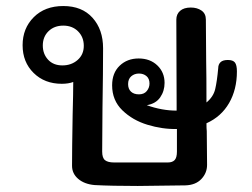

<svg xmlns="http://www.w3.org/2000/svg" viewBox="-20 -615 835 637"><path d="M665 -206Q665 -188 666 -180L667 -68Q667 -41 648 -21Q629 -1 595 0L437 2Q351 2 294 -1Q260 -4 239.5 -21.5Q219 -39 219 -65Q219 -118 221 -234Q223 -308 223 -343Q207 -337 185 -337Q128 -337 91.5 -373Q55 -409 55 -465Q55 -521 92 -558Q129 -595 190 -595Q252 -595 287 -556Q322 -517 322 -455Q322 -379 320 -257L319 -112Q319 -91 328.5 -83.5Q338 -76 358 -76H537Q552 -76 559.5 -84Q567 -92 567 -112V-187Q519 -186 469.5 -201Q420 -216 386 -249Q352 -282 352 -332Q352 -373 377 -397Q402 -421 440 -421Q478 -421 502 -398Q526 -375 526 -340Q526 -313 511.5 -292Q497 -271 467 -266Q517 -248 566 -248V-270L565 -550Q565 -568 577.5 -579Q590 -590 613 -590Q634 -590 648.5 -580Q663 -570 663 -550L664 -413Q665 -365 665 -275Q688 -294 694 -319.5Q700 -345 704 -389Q704 -401 711.5 -408.5Q719 -416 736 -416Q753 -416 759.5 -407.5Q766 -399 766 -378Q766 -318 740 -273Q714 -228 665 -206ZM187 -398Q217 -398 237.5 -416Q258 -434 258 -463Q258 -492 239 -511Q220 -530 190 -530Q160 -530 141 -511.5Q122 -493 122 -464Q122 -436 139.5 -417Q157 -398 187 -398ZM441 -302Q458 -302 467 -313Q476 -324 476 -338Q476 -354 466 -362.5Q456 -371 441 -371Q426 -371 415.5 -362Q405 -353 405 -336Q405 -320 414.5 -311Q424 -302 441 -302Z"/></svg>

Font: Mali Medium
Style: Regular
Weight: 500
Version: Version 1.000; ttfautohint (v1.6)